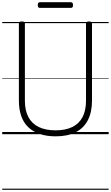

<svg xmlns="http://www.w3.org/2000/svg" viewBox="-20 -1208 998 1728"><path d="M481 19Q400 19 338 -2Q276 -23 234 -63.5Q192 -104 171 -164Q150 -224 150 -303V-996Q150 -1006 156 -1010.5Q162 -1015 176 -1015Q191 -1015 197.5 -1010.5Q204 -1006 204 -996V-301Q204 -214 235.5 -154.5Q267 -95 328.5 -65Q390 -35 481 -35Q570 -35 631 -65Q692 -95 723 -154.5Q754 -214 754 -301V-996Q754 -1006 760.5 -1010.5Q767 -1015 781 -1015Q808 -1015 808 -996V-303Q808 -198 770.5 -126Q733 -54 660.5 -17.5Q588 19 481 19ZM339 -1137Q328 -1137 324 -1143.5Q320 -1150 320 -1161Q320 -1174 324 -1181Q328 -1188 339 -1188H618Q629 -1188 633 -1181Q637 -1174 637 -1161Q637 -1150 633 -1143.5Q629 -1137 618 -1137ZM0 490H958V500H0ZM0 -20H958V0H0ZM0 -505H958V-500H0ZM0 -1010H958V-1000H0Z"/></svg>

Font: Playwrite ES Deco Guides
Style: Regular
Weight: 400
Designer: Veronika Burian, José Scaglione
Foundry: TypeTogether
Version: Version 1.003